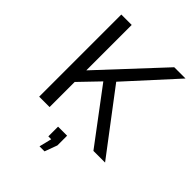

<svg xmlns="http://www.w3.org/2000/svg" viewBox="-259 -834 1172 1172"><g transform="rotate(45 327.0 -248.5)"><path d="M85 0V-709H174.8V-316.9L541 -710H638.2L353 -397L653.8 0H553.2L295.9 -342.8L174.8 -216.8V0ZM300.8 212.9 320.8 131.8H295.9V47.9H374V131.8L344.2 212.9Z"/></g></svg>

Font: Rawline Medium
Style: Regular
Weight: 500
Designer: Matt McInerney, Pablo Impallari, Rodrigo Fuenzalida
Foundry: Matt McInerney, Pablo Impallari, Rodrigo Fuenzalida
Version: Version 4.020;PS 004.020;hotconv 1.0.88;makeotf.lib2.5.64775